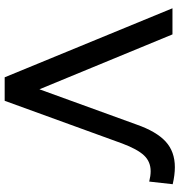

<svg xmlns="http://www.w3.org/2000/svg" viewBox="6 -756 750 801"><g transform="rotate(90 380.5 -355.0)"><path d="M14 -700 302 0H400L578 -490C594 -532.7 610.7 -563.2 628 -581.5C645.3 -599.8 667.3 -609 694 -609C706.7 -609 721 -607 737 -603L748 -701C722 -707 698.3 -710 677 -710C633.7 -710 598 -697.2 570 -671.5C542 -645.8 518.3 -605.3 499 -550L352 -145L123 -700Z"/></g></svg>

Font: ICO Headline
Style: Regular
Weight: 500
Designer: Julieta Ulanovsky
Foundry: Julieta Ulanovsky
Version: Version 7.200